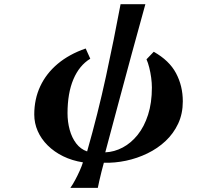

<svg xmlns="http://www.w3.org/2000/svg" viewBox="-20 -780 1040 919"><path d="M675.8 -759.8Q642.6 -640.1 609.6 -519Q576.7 -397.9 545.2 -280Q513.7 -162.1 483.9 -50.8Q527.3 -52.7 567.4 -74Q607.4 -95.2 638.9 -134.5Q670.4 -173.8 688.7 -230.7Q707 -287.6 707 -360.8Q707 -383.3 703.6 -408.4Q700.2 -433.6 694.3 -456.8Q688.5 -480 681.2 -496.1L715.8 -532.2Q790 -490.7 822.5 -429.7Q855 -368.7 855 -294.9Q855 -235.8 832.8 -188.2Q810.5 -140.6 772.5 -105Q734.4 -69.3 685.5 -45.7Q636.7 -22 583 -10.7Q529.3 0.5 477.1 -1Q471.7 18.6 465.8 41.7Q460 64.9 455.3 85.7Q450.7 106.4 448.2 119.1H316.9Q328.1 103.5 339.8 81.5Q351.6 59.6 361.6 37.1Q371.6 14.6 377 -2.9Q324.7 -11.2 282 -32.2Q239.3 -53.2 208.3 -84Q177.2 -114.7 160.6 -152.6Q144 -190.4 144 -231.9Q144 -305.7 172.6 -366.9Q201.2 -428.2 256.1 -474.4Q311 -520.5 390.1 -547.9L412.1 -499Q359.4 -466.8 331.3 -400.4Q303.2 -334 303.2 -237.8Q303.2 -196.8 313.5 -158.9Q323.7 -121.1 344.7 -93.5Q365.7 -65.9 397 -55.2Q448.7 -236.3 487.3 -414.6Q525.9 -592.8 557.1 -759.8Z"/></svg>

Font: BIZ UDPMincho
Style: Bold
Weight: 700
Designer: TypeBank Co., Ltd.
Foundry: Morisawa Inc.
Version: Version 1.06